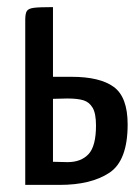

<svg xmlns="http://www.w3.org/2000/svg" viewBox="-20 -520 394 540"><path d="M339 -170Q339 -68 287.5 -34Q236 0 148 0H51V-464Q51 -482 55.5 -489Q60 -496 75 -498Q90 -500 129 -500V-304H181Q261 -304 300 -275.5Q339 -247 339 -170ZM170 -64Q208 -64 229 -86.5Q250 -109 250 -167Q250 -201 240.5 -217Q231 -233 214.5 -238Q198 -243 169 -243L129 -242V-65Z"/></svg>

Font: Yanone Kaffeesatz
Style: Regular
Weight: 400
Designer: Yanone (Cyrillic: Daniel Pouzeot & Huerta Tipografica)
Foundry: Yanone
Version: Version 1.100;PS 001.100;hotconv 1.0.70;makeotf.lib2.5.58329